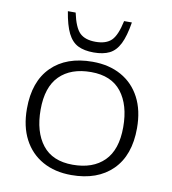

<svg xmlns="http://www.w3.org/2000/svg" viewBox="-83 -804 793 886"><g transform="rotate(10 313.5 -361.0)"><path d="M310 10Q232.5 10 175.2 -22Q118 -54 86.8 -113.5Q55.5 -173 55.5 -256.5Q55.5 -384 125 -453Q194.5 -522 317 -522Q394.5 -522 451.8 -490Q509 -458 540.2 -398.5Q571.5 -339 571.5 -255.5Q571.5 -128 501.8 -59Q432 10 310 10ZM308 -38Q402.5 -38 455.2 -90.5Q508 -143 508 -249Q508 -353 460.8 -413.5Q413.5 -474 318.5 -474Q224 -474 171.2 -421.5Q118.5 -369 118.5 -263Q118.5 -159 165.8 -98.5Q213 -38 308 -38ZM313.5 -615Q362.5 -615 387.5 -639.2Q412.5 -663.5 427 -732H463.5Q453 -667 434.8 -630.5Q416.5 -594 387.2 -579.5Q358 -565 313.5 -565Q269 -565 239.8 -579.5Q210.5 -594 192.2 -630.5Q174 -667 163.5 -732H200Q214.5 -663.5 239.5 -639.2Q264.5 -615 313.5 -615Z"/></g></svg>

Font: Newsreader Caption Light
Style: Regular
Weight: 300
Designer: Hugues Gentile
Foundry: Production Type
Version: Version 1.001